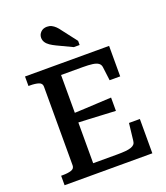

<svg xmlns="http://www.w3.org/2000/svg" viewBox="-168 -1065 1017 1178"><g transform="rotate(-20 341.0 -475.5)"><path d="M621 -224V0H48V-62H59Q92 -62 114 -69Q136 -76 136 -98V-612Q136 -634 114 -641Q92 -648 59 -648H48V-710H597V-511H528L517 -599Q515 -617 502 -626.5Q489 -636 464 -639.5Q439 -643 399 -643H259V-67H415Q447 -67 469.5 -69Q492 -71 506.5 -76Q521 -81 528.5 -89.5Q536 -98 537 -111L550 -224ZM236 -395Q281 -397 324.5 -399Q368 -401 412 -403.5Q456 -406 500 -408V-321Q456 -323 412.5 -325.5Q369 -328 325 -330Q281 -332 236 -334ZM356 -899Q345 -915 333 -926.5Q321 -938 308 -944.5Q295 -951 278 -951Q253 -951 237.5 -935.5Q222 -920 222 -899Q222 -883 230.5 -869.5Q239 -856 255 -845Q271 -834 292 -824L391 -777H429V-804Z"/></g></svg>

Font: Roboto Serif 20pt Medium
Style: Regular
Weight: 500
Version: Version 1.008